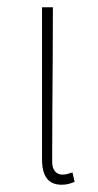

<svg xmlns="http://www.w3.org/2000/svg" viewBox="-20 -498 270 530"><path d="M150 12Q133 12 121 5Q109 -2 102.5 -17.5Q96 -33 96 -58V-478H126Q126 -406 125.5 -335.5Q125 -265 124.5 -194.5Q124 -124 124 -52Q124 -34 132 -25Q140 -16 152 -16Q159 -16 165 -17.5Q171 -19 180 -22L186 4Q179 7 170 9.5Q161 12 150 12Z"/></svg>

Font: Source Sans 3 Variable
Style: Regular
Weight: 200
Designer: Paul D. Hunt
Foundry: Adobe Systems Incorporated
Version: Version 3.026